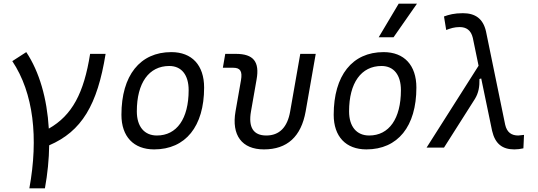

<svg xmlns="http://www.w3.org/2000/svg" viewBox="-20 -815 2970 1060"><path d="M142.1 224.6H228C242.7 143.6 250.5 64 251.5 -12.7C430.7 -89.8 517.6 -234.9 563 -517.6H477.5C443.4 -301.3 378.4 -178.2 249.5 -105C239.7 -271.5 197.3 -418.9 125 -527.3L47.9 -477.5C165.5 -301.3 192.9 -53.7 142.1 224.6Z M831.1 9.8C1004.4 9.8 1106.9 -117.2 1106.9 -331.5C1106.9 -455.1 1039.6 -527.3 925.8 -527.3C752.9 -527.3 650.4 -398.4 650.4 -181.2C650.4 -61 717.8 9.8 831.1 9.8ZM846.2 -66.9C776.9 -66.9 735.4 -116.2 735.4 -200.2C735.4 -357.4 802.2 -450.7 914.6 -450.7C982.4 -450.7 1021.5 -400.9 1021.5 -317.4C1021.5 -159.7 956.1 -66.9 846.2 -66.9Z M1437 9.8C1565.4 9.8 1642.6 -60.5 1667.5 -200.2L1723.1 -517.6H1637.7L1582 -200.2C1566.9 -111.8 1522 -66.9 1450.2 -66.9C1378.9 -66.9 1350.1 -111.8 1365.7 -200.2L1396.5 -376C1414.1 -474.1 1379.4 -517.6 1282.2 -517.6H1223.6L1210.4 -440.9H1268.1C1306.6 -440.9 1318.8 -421.4 1310.5 -372.6L1280.3 -200.2C1257.3 -68.4 1315.4 9.8 1437 9.8Z M2002.9 9.8C2176.3 9.8 2278.8 -117.2 2278.8 -331.5C2278.8 -455.1 2211.4 -527.3 2097.7 -527.3C1924.8 -527.3 1822.3 -398.4 1822.3 -181.2C1822.3 -61 1889.6 9.8 2002.9 9.8ZM2018.1 -66.9C1948.7 -66.9 1907.2 -116.2 1907.2 -200.2C1907.2 -357.4 1974.1 -450.7 2086.4 -450.7C2154.3 -450.7 2193.4 -400.9 2193.4 -317.4C2193.4 -159.7 2127.9 -66.9 2018.1 -66.9ZM2070.8 -609.4H2152.8L2282.2 -794.9H2181.2Z M2819.3 9.8C2836.9 9.8 2852.5 7.8 2869.6 3.9L2873 -70.3C2854.5 -67.9 2844.7 -66.9 2841.3 -66.9C2803.7 -66.9 2778.8 -84 2769 -126.5L2663.1 -641.6C2647 -712.4 2603.5 -742.2 2535.2 -742.2C2487.8 -742.2 2458 -733.9 2431.2 -724.1L2443.4 -649.4C2467.8 -658.7 2488.3 -665.5 2518.1 -665.5C2553.7 -665.5 2580.1 -648.9 2590.3 -606L2622.1 -452.1L2335 0H2431.2L2601.1 -267.6C2622.6 -301.8 2627.9 -337.4 2627 -378.9L2636.7 -381.8L2696.8 -92.8C2713.4 -21 2753.4 9.8 2819.3 9.8Z"/></svg>

Font: Cascadia Code SemiLight
Style: Italic
Weight: 350
Italic angle: -10°
Monospace: yes
Designer: Aaron Bell
Foundry: Saja Typeworks
Version: Version 2404.023